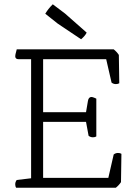

<svg xmlns="http://www.w3.org/2000/svg" viewBox="-20 -875 636 895"><path d="M520 0H55Q51 -6 51 -16Q51 -27 58 -36L125 -44V-599H67Q51 -599 51 -613Q51 -620 56 -637L58 -645H510Q524 -634 534 -619L536 -487Q530 -483 520 -483Q509 -483 500 -490L475 -599H181V-352H381L390 -405Q393 -423 407 -423Q411 -423 423 -418L429 -415V-239Q423 -235 413 -235Q402 -235 393 -242L381 -307H181V-46H485L510 -155Q519 -162 530 -162Q540 -162 546 -158L544 -26Q534 -11 520 0ZM358 -692 249 -765 191 -811Q199 -824 206 -833Q213 -842 226 -855L283 -812L384 -723Q377 -708 358 -692Z"/></svg>

Font: Scope One
Style: Regular
Weight: 400
Designer: Dalton Maag Ltd
Foundry: Dalton Maag Ltd
Version: Version 1.001; ttfautohint (v1.4.1) -l 11 -r 50 -G 50 -x 14 